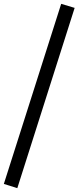

<svg xmlns="http://www.w3.org/2000/svg" viewBox="-44 -778 408 998"><path d="M46 200 -24 178 274 -758 344 -737Z"/></svg>

Font: Piazzolla Thin ExtraBold
Style: Regular
Weight: 800
Version: Version 2.005